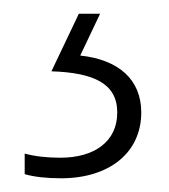

<svg xmlns="http://www.w3.org/2000/svg" viewBox="-20 -20 247 280"><path d="M186 144C186 96 153 67 97 61L126 0H95L55 84C117 86 151 102 151 144C151 187 117 210 68 210C48 210 31 208 16 204V234C30 238 48 240 69 240C139 240 186 203 186 144Z"/></svg>

Font: Noto Sans Lao SemiCondensed ExtraLight
Style: Regular
Weight: 200
Width: 4
Designer: Monotype Design Team
Foundry: Monotype Imaging Inc.
Version: Version 2.003